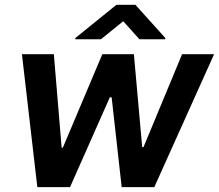

<svg xmlns="http://www.w3.org/2000/svg" viewBox="-20 -768 899 788"><path d="M133.2 0 70 -545.5H201L233 -161.9H237.9L399.9 -545.5H529.5L563.6 -164.1H568.9L727.3 -545.5H858.7L613.3 0H479.4L438.2 -368.6H430.8L267.4 0ZM394.2 -606.9 485.8 -680.8 552.2 -606.9H658L658.6 -611.9L535.8 -748.2H457.7L289.3 -611.9L288.7 -606.9Z"/></svg>

Font: Inter UI Semi Bold
Style: Italic
Weight: 600
Italic angle: -9.39999°
Designer: Rasmus Andersson
Foundry: rsms
Version: 3.2;8d6f07862